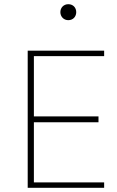

<svg xmlns="http://www.w3.org/2000/svg" viewBox="-20 -890 554 910"><path d="M140.6 -25.4V-310.5H446.8V-338.4H140.6V-624H473.6V-649.9H111.3V0H473.6V-25.4ZM266.1 -832.5C266.1 -811.5 281.7 -794.4 303.7 -794.4C326.7 -794.4 341.3 -811.5 341.3 -832.5C341.3 -853.5 326.7 -870.1 303.7 -870.1C281.7 -870.1 266.1 -853.5 266.1 -832.5Z"/></svg>

Font: Estedad Thin
Style: Regular
Weight: 100
Designer: Amin Abedi
Version: Version 7.3